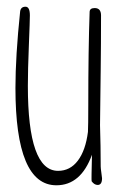

<svg xmlns="http://www.w3.org/2000/svg" viewBox="-20 -543 355 572"><path d="M148 9Q221 9 254 -82Q252 -6 253 -3Q261 8 271 8Q284 8 284 -12Q284 -14 282 -28Q280 -42 280 -47Q280 -108 278 -170Q278 -188 280 -336Q281 -410 281 -497Q281 -519 262 -519Q247 -519 247 -507Q243 -395 243 -231Q243 -168 242 -150Q235 -95 212 -64.5Q189 -34 153 -34Q63 -34 63 -287Q63 -334 66 -408Q69 -482 69 -497Q69 -523 56 -523Q42 -523 40 -509Q26 -375 26 -281Q26 9 148 9Z"/></svg>

Font: Neythal
Style: Regular
Weight: 400
Designer: Tharique Azeez
Foundry: Tharique Azeez
Version: Version 0.44